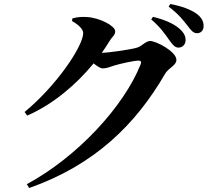

<svg xmlns="http://www.w3.org/2000/svg" viewBox="-20 -867 1040 960"><path d="M826 -667C843 -643 855 -629 872 -629C893 -629 908 -645 908 -666C908 -685 901 -702 879 -722C848 -750 801 -769 745 -783L736 -770C783 -730 807 -694 826 -667ZM915 -742C934 -717 945 -701 965 -701C985 -701 998 -715 998 -737C998 -760 988 -780 962 -799C934 -819 889 -836 832 -847L823 -834C876 -794 896 -765 915 -742ZM114 54 126 73C453 -42 659 -245 806 -499C824 -529 862 -539 862 -568C862 -609 761 -662 731 -662C709 -662 692 -638 666 -629C639 -620 523 -603 489 -603C502 -622 515 -640 526 -659C542 -686 556 -690 556 -711C556 -737 479 -779 412 -782C380 -784 362 -780 342 -775L340 -762C372 -744 396 -721 396 -702C396 -637 264 -440 103 -307L116 -289C245 -345 361 -444 448 -550C466 -536 482 -525 493 -525C513 -525 529 -532 550 -539C579 -548 651 -564 672 -564C684 -564 689 -559 683 -545C600 -336 368 -83 114 54Z"/></svg>

Font: Noto Serif JP
Style: Bold
Weight: 700
Designer: Ryoko NISHIZUKA 西塚涼子 (kana & ideographs); Frank Grießhammer (Latin, Greek & Cyrillic); Wenlong ZHANG 张文龙 (bopomofo); San
Foundry: Adobe
Version: Version 2.001;hotconv 1.1.0;makeotfexe 2.6.0